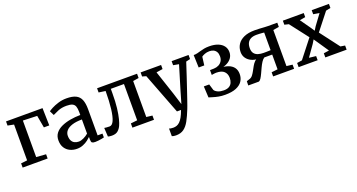

<svg xmlns="http://www.w3.org/2000/svg" viewBox="-47 -1244 4044 2173"><g transform="rotate(-20 1975.0 -158.0)"><path d="M38.5 0V-51L114 -59.5V-491L40.5 -505.5V-555.5H480L485 -345.5H420L393.5 -493.5L223 -499.5V-59.5L339.5 -51V0Z M691.5 11Q646.5 11 608.5 -6.8Q570.5 -24.5 547.2 -60.5Q524 -96.5 524 -151Q524 -201 551 -236Q578 -271 624.8 -292.8Q671.5 -314.5 731 -325.2Q790.5 -336 855 -336.5V-371Q855 -415 845.8 -440.5Q836.5 -466 812 -477Q787.5 -488 742.5 -488Q684.5 -488 640.8 -469.8Q597 -451.5 573 -439L546.5 -493Q557 -502 590.2 -519.8Q623.5 -537.5 670.8 -552.2Q718 -567 770.5 -567Q841.5 -567 883 -546.8Q924.5 -526.5 942.5 -482.8Q960.5 -439 960.5 -369.5V-52.5H1019V-6.5Q1008 -3.5 989.2 0Q970.5 3.5 949.8 6Q929 8.5 912 8.5Q884.5 8.5 873.5 0.5Q862.5 -7.5 862.5 -37.5V-69Q850 -56 825.8 -37.2Q801.5 -18.5 767.2 -3.8Q733 11 691.5 11ZM738 -59Q764 -59 797 -74.5Q830 -90 855 -112V-282.5Q782 -282.5 734.5 -266.5Q687 -250.5 664.2 -223.8Q641.5 -197 641.5 -163Q641.5 -126.5 654 -103.5Q666.5 -80.5 688.2 -69.8Q710 -59 738 -59Z M1112.5 6Q1097 6 1085 4Q1073 2 1065.5 -0.5L1059.5 -106Q1070 -104 1087.2 -102.5Q1104.5 -101 1123.5 -101Q1154.5 -101 1175 -146.5Q1195.5 -192 1206.2 -279.8Q1217 -367.5 1217.5 -493.5L1137 -505V-555.5H1618.5V-504L1549 -493V-59.5L1620.5 -51V0H1360.5V-51L1439.5 -59.5V-496.5H1281V-448Q1281 -341 1272 -266.5Q1263 -192 1250.5 -143.8Q1238 -95.5 1225.5 -69Q1210.5 -37 1185.2 -15.5Q1160 6 1112.5 6Z M1796 251.5Q1780.5 251.5 1767.2 249.2Q1754 247 1746.5 243V150.5Q1752.5 154.5 1766.8 156.8Q1781 159 1796.5 159Q1817 159 1836.5 152.5Q1856 146 1874.5 128.8Q1893 111.5 1910.8 80Q1928.5 48.5 1946 0H1897L1707.5 -493.5L1661.5 -506.5V-555.5H1908V-506.5L1831 -494.5L1928.5 -202L1972.5 -60.5L2014 -203L2102 -494.5L2035 -506.5V-555.5H2239V-506.5L2188.5 -494.5Q2159 -403.5 2133.8 -328Q2108.5 -252.5 2088.5 -193Q2068.5 -133.5 2053.8 -90.5Q2039 -47.5 2029.5 -21Q2020 5.5 2016 15Q1985.5 91.5 1956.8 144.2Q1928 197 1890.5 224.2Q1853 251.5 1796 251.5Z M2476.5 10Q2434 10 2398.2 3.2Q2362.5 -3.5 2334.5 -12.5Q2306.5 -21.5 2286.5 -27L2279.5 -162H2344.5L2367 -87.5Q2380 -67.5 2409.2 -55Q2438.5 -42.5 2478.5 -42.5Q2517.5 -42.5 2541.8 -56.5Q2566 -70.5 2577.2 -95.5Q2588.5 -120.5 2588.5 -153Q2588.5 -201 2558.8 -230.5Q2529 -260 2464 -260Q2458 -260 2446.2 -258.8Q2434.5 -257.5 2423.5 -255.8Q2412.5 -254 2408.5 -253V-311.5L2456 -312.5Q2487.5 -313.5 2513 -326.2Q2538.5 -339 2553.5 -362.8Q2568.5 -386.5 2568.5 -420Q2568.5 -452 2556.5 -473Q2544.5 -494 2523.2 -504.5Q2502 -515 2474.5 -515Q2442.5 -515 2417 -505Q2391.5 -495 2378.5 -484.5L2365.5 -383.5H2298L2293 -534.5Q2317.5 -534.5 2338.8 -539.8Q2360 -545 2381.8 -551.5Q2403.5 -558 2429.5 -563Q2455.5 -568 2490 -568Q2552 -568 2595.5 -550.5Q2639 -533 2662 -501.8Q2685 -470.5 2685 -429Q2685 -390.5 2664.8 -360.5Q2644.5 -330.5 2608.2 -311.5Q2572 -292.5 2524 -286V-296.5Q2580 -296 2621.8 -280.5Q2663.5 -265 2686.5 -234Q2709.5 -203 2709.5 -155.5Q2709.5 -107.5 2684.8 -70Q2660 -32.5 2608.5 -11.2Q2557 10 2476.5 10Z M2756 0 2757 -51 2795 -63.5Q2817 -70.5 2832.5 -90.5Q2848 -110.5 2861.8 -136.2Q2875.5 -162 2890 -187.8Q2904.5 -213.5 2923 -232.2Q2941.5 -251 2968 -256.5V-245Q2921.5 -245 2884.2 -262.5Q2847 -280 2825.2 -311.2Q2803.5 -342.5 2803.5 -383.5Q2803.5 -435 2829.5 -475.5Q2855.5 -516 2907.2 -539.2Q2959 -562.5 3037 -562.5Q3065 -562.5 3095.5 -560.8Q3126 -559 3153 -557.2Q3180 -555.5 3198 -555.5H3307.5V-504.5L3237 -493V-58.5L3308 -50V0H3055.5V-50L3130 -58.5V-236H3035Q3015.5 -223.5 2998.8 -197.2Q2982 -171 2967.2 -139Q2952.5 -107 2938.5 -76.8Q2924.5 -46.5 2910.8 -25.2Q2897 -4 2882.5 0ZM3046 -287Q3059.5 -287 3075.5 -287.2Q3091.5 -287.5 3106.5 -288Q3121.5 -288.5 3130 -289V-501.5Q3121 -503 3104.8 -504.2Q3088.5 -505.5 3070.5 -506.2Q3052.5 -507 3039 -507Q2998.5 -507 2971 -493.8Q2943.5 -480.5 2929.8 -454.5Q2916 -428.5 2916 -389.5Q2916 -350 2933.5 -327.5Q2951 -305 2980.5 -296Q3010 -287 3046 -287Z M3423.5 -59.5 3593.5 -276 3425 -494.5 3374.5 -506.5V-555.5H3626V-506.5L3557 -494.5L3646 -368.5L3674.5 -325L3701 -368L3794.5 -494.5L3722 -506.5V-555.5H3929.5V-506.5L3873 -494.5L3711.5 -289.5L3887 -58.5L3940.5 -50V0H3684V-50L3749.5 -59.5L3659.5 -192.5L3629 -237L3602.5 -193L3508.5 -59.5L3591.5 -50V0H3362.5V-50Z"/></g></svg>

Font: Merriweather Medium
Style: Regular
Weight: 500
Version: Version 2.100